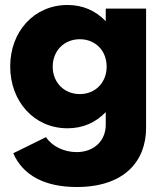

<svg xmlns="http://www.w3.org/2000/svg" viewBox="-20 -500 657 770"><path d="M20.9 -233.6C20.9 -94.1 115.9 14.5 250.9 14.5C311.4 14.5 363.2 -7.7 404.1 -50.5V0.5C404.1 64.1 357.3 110 287.3 110C236.8 110 188.6 86.8 164.5 50L33.2 114.5C71.8 203.6 160 250 287.7 250C480 250 565.9 145 565.9 12.7V-465.5H404.1V-415C363.2 -457.7 311.4 -480 250.9 -480C115.9 -480 20.9 -372.7 20.9 -233.6ZM191.4 -232.7C191.4 -296.4 237.3 -342.7 300 -342.7C362.7 -342.7 407.7 -296.8 407.7 -232.7C407.7 -169.1 362.7 -122.7 300 -122.7C237.3 -122.7 191.4 -169.1 191.4 -232.7Z"/></svg>

Font: Spartan MB ExtBd
Style: Regular
Weight: 800
Designer: Matt Bailey, Mirko Velimirovic
Foundry: Matt Bailey
Version: Version 1.005